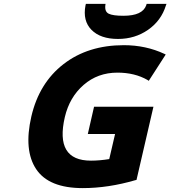

<svg xmlns="http://www.w3.org/2000/svg" viewBox="-20 -956 875 986"><path d="M583 -583Q482 -583 409.5 -520Q337 -457 313 -355Q261 -131 447 -131Q491 -131 541 -139L571 -268H431L463 -408H768L681 -32L676 -31Q536 10 405 10Q231 10 166 -87Q101 -184 141 -358Q181 -530 306.5 -627Q432 -724 616 -724Q729 -724 825 -679L831 -676L744 -541L738 -545Q672 -583 583 -583ZM522 -936 521 -929Q517 -896 538.5 -885.5Q560 -875 614 -875Q712 -875 731 -929L733 -936H835L832 -928Q808 -850 740.5 -803Q673 -756 586 -756Q496 -756 450 -802.5Q404 -849 419 -928L421 -936Z"/></svg>

Font: Passageway
Style: BdIt
Weight: 700
Foundry: Ascender Corporation
Version: Version 1.11